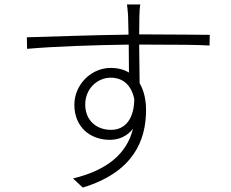

<svg xmlns="http://www.w3.org/2000/svg" viewBox="-20 -804 1040 865"><path d="M585 -357C584 -271 546 -219 480 -219C416 -219 364 -260 364 -333C364 -405 419 -454 479 -454C529 -454 571 -426 585 -357ZM101 -636 102 -584C228 -595 407 -601 560 -603L561 -477C538 -491 511 -498 478 -498C391 -498 315 -423 315 -332C315 -231 387 -174 475 -174C516 -174 554 -191 579 -224C552 -112 463 -37 309 0L353 41C579 -28 638 -169 638 -308C638 -355 628 -397 609 -429L607 -603H642C788 -603 872 -602 924 -599L925 -647C882 -647 776 -649 642 -649H607L608 -734C608 -745 610 -776 612 -784H552C553 -778 556 -753 557 -734L559 -648C399 -646 209 -639 101 -636Z"/></svg>

Font: Noto Sans SC Light
Style: Regular
Weight: 300
Designer: Ryoko NISHIZUKA 西塚涼子 (kana, bopomofo & ideographs); Paul D. Hunt (Latin, Greek & Cyrillic); Sandoll Communications 산돌커뮤니
Foundry: Adobe
Version: Version 2.004;hotconv 1.0.118;makeotfexe 2.5.65603